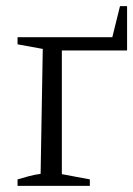

<svg xmlns="http://www.w3.org/2000/svg" viewBox="-20 -604 433 624"><path d="M370 -584H393V-440H181V-38L272 -21V0H37V-21Q55 -26 72.5 -31Q90 -36 112 -39L119 -445L37 -460V-483H345Z"/></svg>

Font: Piazzolla 24pt Light
Style: Regular
Weight: 300
Designer: Juan Pablo del Peral
Foundry: Huerta Tipografica
Version: Version 2.005